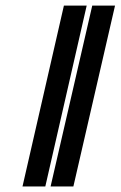

<svg xmlns="http://www.w3.org/2000/svg" viewBox="-20 -672 434 691"><path d="M244.1 -1H162.1L312 -651.9H394ZM143.1 -1H61L210 -651.9H292Z"/></svg>

Font: Linux Libertine G
Style: Bold Italic
Weight: 700
Italic angle: -11.5°
Designer: Philipp H. Poll
Foundry: Philipp H. Poll
Version: Version 4.1.0